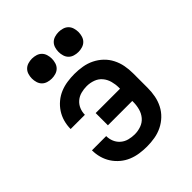

<svg xmlns="http://www.w3.org/2000/svg" viewBox="-210 -884 1020 1020"><g transform="rotate(-45 300.0 -373.5)"><path d="M302 8Q275 8 247.5 4Q220 0 194.5 -10.5Q169 -21 147.5 -39Q126 -57 111 -80Q96 -103 88.5 -130Q81 -157 81 -185Q81 -185 81 -185Q81 -185 81 -185H188Q188 -185 188 -185Q188 -185 188 -185Q188 -163 196.5 -143Q205 -123 221.5 -109Q238 -95 259.5 -89.5Q281 -84 302 -84Q327 -84 350.5 -92.5Q374 -101 389.5 -119.5Q405 -138 411.5 -162Q418 -186 418 -210V-219H235V-311H418V-320Q418 -344 411.5 -368Q405 -392 389.5 -410.5Q374 -429 350.5 -437.5Q327 -446 302 -446Q281 -446 259.5 -440.5Q238 -435 221.5 -421Q205 -407 196.5 -387Q188 -367 188 -345Q188 -345 188 -345Q188 -345 188 -345H81Q81 -345 81 -345Q81 -345 81 -345Q81 -373 88.5 -400Q96 -427 111 -450Q126 -473 147.5 -491Q169 -509 194.5 -519.5Q220 -530 247.5 -534Q275 -538 302 -538Q332 -538 361.5 -533Q391 -528 417.5 -515Q444 -502 465.5 -481.5Q487 -461 500.5 -434.5Q514 -408 519.5 -379Q525 -350 525 -320V-210Q525 -180 519.5 -151Q514 -122 500.5 -95.5Q487 -69 465.5 -48.5Q444 -28 417.5 -15Q391 -2 361.5 3Q332 8 302 8ZM400 -605Q385 -605 370 -609.5Q355 -614 344.5 -624.5Q334 -635 329.5 -650Q325 -665 325 -680Q325 -695 329.5 -710Q334 -725 344.5 -735.5Q355 -746 370 -750.5Q385 -755 400 -755Q415 -755 430 -750.5Q445 -746 455.5 -735.5Q466 -725 470.5 -710Q475 -695 475 -680Q475 -665 470.5 -650Q466 -635 455.5 -624.5Q445 -614 430 -609.5Q415 -605 400 -605ZM200 -605Q185 -605 170 -609.5Q155 -614 144.5 -624.5Q134 -635 129.5 -650Q125 -665 125 -680Q125 -695 129.5 -710Q134 -725 144.5 -735.5Q155 -746 170 -750.5Q185 -755 200 -755Q215 -755 230 -750.5Q245 -746 255.5 -735.5Q266 -725 270.5 -710Q275 -695 275 -680Q275 -665 270.5 -650Q266 -635 255.5 -624.5Q245 -614 230 -609.5Q215 -605 200 -605Z"/></g></svg>

Font: Iosevka Curly SmBdEx
Style: Regular
Weight: 600
Width: 7
Monospace: yes
Designer: Belleve Invis
Foundry: Belleve Invis
Version: Version 11.1.0; ttfautohint (v1.8.3)